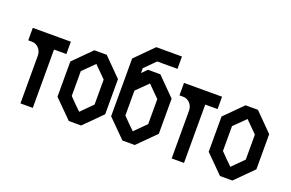

<svg xmlns="http://www.w3.org/2000/svg" viewBox="-82 -910 1817 1199"><g transform="rotate(20 826.5 -310.0)"><path d="M190.4 0H108.4V-319.3Q107.4 -347.7 88.9 -367.2Q70.3 -386.7 43.9 -386.7H19.5V-469.7H108.4H190.4H272.5V-387.7H190.4Z M628.9 -117.2 570.3 -58.6 511.7 0H429.7Q400.4 -30.3 370.1 -59.6L311.5 -118.2V-352.5L370.1 -411.1L428.7 -469.7H510.7Q549.8 -429.7 627.9 -351.6H628.9ZM545.9 -151.4V-317.4L469.7 -393.6Q444.3 -368.2 393.6 -318.4V-153.3L431.6 -114.3L470.7 -76.2Z M788.1 -114.3 750 -153.3V-318.4Q800.8 -368.2 826.2 -393.6L902.3 -317.4V-151.4L827.1 -76.2ZM668 -118.2 726.6 -59.6Q756.8 -30.3 786.1 0H868.2L926.8 -58.6L985.4 -117.2V-351.6H984.4Q907.2 -428.7 867.2 -469.7H785.2L751 -435.5V-467.8L821.3 -538.1H956.1V-620.1H785.2Q707 -541 668 -502Z M1195.3 0H1113.3V-319.3Q1112.3 -347.7 1093.8 -367.2Q1075.2 -386.7 1048.8 -386.7H1024.4V-469.7H1113.3H1195.3H1277.3V-387.7H1195.3Z M1633.8 -117.2 1575.2 -58.6 1516.6 0H1434.6Q1405.3 -30.3 1375 -59.6L1316.4 -118.2V-352.5L1375 -411.1L1433.6 -469.7H1515.6Q1554.7 -429.7 1632.8 -351.6H1633.8ZM1550.8 -151.4V-317.4L1474.6 -393.6Q1449.2 -368.2 1398.4 -318.4V-153.3L1436.5 -114.3L1475.6 -76.2Z"/></g></svg>

Font: mr_KirucoupageG
Style: Regular
Weight: 400
Designer: Jan Henkel
Version: Version 1.00 May 25, 2020, initial release